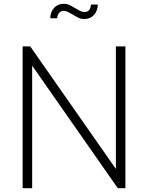

<svg xmlns="http://www.w3.org/2000/svg" viewBox="-20 -989 778 1009"><path d="M99 -745H139L589 -101V-745H639V0H599L149 -644V0H99ZM363 -912Q346 -922 336 -927Q326 -932 314 -932Q301 -932 291.5 -922Q282 -912 280 -893H244Q245 -927 264.5 -948Q284 -969 315 -969Q332 -969 344.5 -963Q357 -957 375 -946Q392 -936 402 -931Q412 -926 424 -926Q455 -926 458 -965H494Q493 -931 473.5 -910Q454 -889 423 -889Q406 -889 393.5 -895Q381 -901 363 -912Z"/></svg>

Font: Eudoxus Sans ExtraLight
Style: Regular
Weight: 200
Designer: Stijn de Vries
Foundry: tokotype
Version: Version 2.005